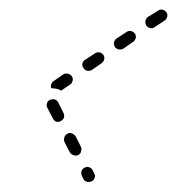

<svg xmlns="http://www.w3.org/2000/svg" viewBox="-20 -363 365 396"><path d="M159 12Q164 13 169 11Q171 10 173 8Q174 6 175 4Q176 1 176 -1Q175 -3 174 -6L171 -12Q170 -14 168 -16Q166 -17 164 -18Q162 -19 159 -19Q157 -18 154 -17Q150 -15 148 -10Q147 -5 149 0L152 6Q154 10 159 12ZM132 -43Q136 -41 141 -43Q143 -44 145 -46Q147 -48 147 -51Q148 -53 148 -55Q148 -58 147 -60L136 -82Q133 -86 128 -88Q123 -90 119 -87Q117 -86 115 -84Q113 -82 113 -80Q112 -78 112 -75Q112 -73 113 -70L124 -49Q127 -44 132 -43ZM96 -112Q101 -111 105 -113Q110 -116 112 -120Q113 -125 111 -130L100 -152Q98 -156 93 -158Q88 -159 83 -157Q78 -155 77 -150Q75 -145 78 -140L89 -119Q91 -114 96 -112ZM87 -192Q89 -195 91 -196L111 -210Q115 -212 120 -211Q125 -210 128 -206Q129 -204 130 -202Q130 -199 130 -197Q129 -194 128 -192Q127 -190 125 -189L106 -176Q103 -178 100 -179Q93 -181 86 -181Q85 -183 85 -184Q85 -186 85 -188Q86 -190 87 -192ZM150 -232Q149 -227 152 -223Q155 -218 160 -217Q165 -216 170 -219L190 -233Q194 -236 195 -241Q196 -246 193 -250Q190 -254 185 -255Q180 -256 176 -253L156 -240Q151 -237 150 -232ZM217 -280Q216 -278 215 -276Q215 -273 215 -271Q216 -269 217 -266Q220 -262 225 -261Q230 -260 235 -263L255 -277Q259 -280 260 -285Q261 -290 258 -294Q255 -298 250 -299Q245 -300 241 -297L221 -284Q218 -282 217 -280ZM280 -320Q279 -315 282 -310Q285 -306 290 -305Q295 -304 299 -307L320 -321Q324 -324 325 -329Q326 -334 323 -338Q320 -342 315 -343Q310 -344 306 -341L285 -328Q281 -325 280 -320Z"/></svg>

Font: FRB American Cursive Guidelines Dashed
Style: Italic
Weight: 400
Italic angle: -25°
Version: Version 2.0;Modular Font Editor K font №1